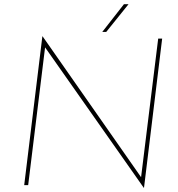

<svg xmlns="http://www.w3.org/2000/svg" viewBox="-20 -887 853 920"><path d="M757 -702 670 13H669L196 -660L115 0H96L183 -713H184L656 -38L738 -702ZM489 -734H470L574 -867H596Z"/></svg>

Font: Josefin Sans Thin
Style: Italic
Weight: 200
Italic angle: -7°
Designer: Santiago Orozco
Foundry: Typemade
Version: Version 2.000